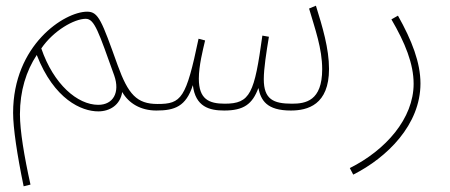

<svg xmlns="http://www.w3.org/2000/svg" viewBox="-20 -383 1578 674"><path d="M63 271 87 265C65 166 50 76 50 18C50 -64 72 -134 109 -190C170 -34 266 8 325 8C365 8 402 -14 409 -60C432 -20 474 5 529 5C539 5 545 -1 545 -7C545 -14 541 -18 533 -18C460 -18 430 -52 393 -154C337 -310 326 -342 286 -342C206 -342 26 -225 26 13C26 66 40 160 63 271ZM325 -15C252 -15 168 -87 125 -213C168 -276 241 -317 281 -317C312 -317 326 -271 381 -118C402 -58 377 -15 325 -15Z M529 5C593 5 633 -9 657 -84C666 -8 715 5 767 5C835 5 866 -17 887 -74C896 -31 916 5 1001 5C1060 5 1135 -15 1135 -141C1135 -213 1112 -289 1089 -363L1065 -353C1086 -281 1111 -213 1111 -140C1111 -28 1052 -19 1005 -19C940 -19 906 -34 906 -105C906 -142 915 -200 924 -254L901 -258C873 -55 859 -19 769 -19C713 -19 678 -35 678 -107C678 -152 692 -207 700 -241L677 -247C633 -37 617 -18 533 -18Z M1220 230C1339 170 1456 55 1456 -90C1456 -163 1426 -241 1377 -328L1354 -315C1402 -233 1432 -159 1432 -89C1432 33 1334 144 1208 207Z"/></svg>

Font: Noto Sans Arabic UI SmCn Th
Style: Regular
Weight: 100
Width: 4
Designer: Monotype Design Team, Nadine Chahine and Nizar Qandah
Foundry: Monotype Imaging Inc.
Version: Version 2.010